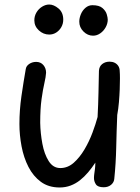

<svg xmlns="http://www.w3.org/2000/svg" viewBox="-20 -818 622 850"><path d="M244 12Q195 12 161 -13Q127 -38 106 -79Q85 -120 75.5 -170Q66 -220 66 -269Q66 -331 75 -393Q84 -455 94 -512Q96 -526 109.5 -535Q123 -544 140 -544Q160 -544 172 -530Q184 -516 184 -496Q183 -478 176.5 -450Q170 -422 164 -379.5Q158 -337 158 -274Q159 -228 167.5 -182Q176 -136 195.5 -105Q215 -74 247 -74Q280 -74 306.5 -97.5Q333 -121 354 -156.5Q375 -192 389.5 -231Q404 -270 412 -300Q415 -357 416 -408Q417 -459 418 -504Q419 -524 432.5 -534.5Q446 -545 465 -545Q478 -545 488 -540Q498 -535 504 -525.5Q510 -516 510 -502Q511 -492 511 -470.5Q511 -449 510 -422Q509 -395 506.5 -365.5Q504 -336 499 -309Q496 -235 494.5 -165Q493 -95 486 -27Q485 -11 472 0Q459 11 439 11Q413 11 404.5 -2Q396 -15 396 -30Q396 -39 397.5 -49Q399 -59 400.5 -71Q402 -83 402 -98Q387 -75 370 -55Q353 -35 334 -20Q315 -5 292.5 3.5Q270 12 244 12ZM198 -665Q172 -665 152 -683.5Q132 -702 132 -728Q132 -747 141.5 -763Q151 -779 166.5 -788.5Q182 -798 198 -798Q218 -798 239 -780.5Q260 -763 260 -731Q260 -713 251.5 -698Q243 -683 229 -674Q215 -665 198 -665ZM392 -660Q368 -660 349.5 -678.5Q331 -697 331 -722Q331 -738 338 -755Q345 -772 358.5 -783.5Q372 -795 389 -795Q419 -795 433.5 -782.5Q448 -770 452.5 -755Q457 -740 457 -731Q457 -714 448 -697.5Q439 -681 424 -670.5Q409 -660 392 -660Z"/></svg>

Font: Playpen Sans
Style: Regular
Weight: 400
Designer: Laura Meseguer, Veronika Burian, José Scaglione, Kostas Bartsokas, Vera Evstafieva, Tom Grace, Yorlmar Campos
Foundry: TypeTogether
Version: Version 2.000